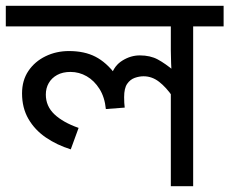

<svg xmlns="http://www.w3.org/2000/svg" viewBox="-30 -642 791 662"><path d="M741 -622V-551H636V0H559V-335L565 -309Q543 -341 518.5 -360Q494 -379 465 -379Q450 -379 434.5 -373.5Q419 -368 408.5 -353Q398 -338 398 -307Q398 -296 398.5 -287.5Q399 -279 400 -271L335 -266Q331 -307 313 -335.5Q295 -364 269 -379Q243 -394 213 -394Q186 -394 167 -383.5Q148 -373 138 -355.5Q128 -338 128 -316Q128 -276 157.5 -248Q187 -220 241 -201L214 -127Q166 -142 128 -168Q90 -194 68 -232Q46 -270 46 -320Q46 -365 68 -397.5Q90 -430 127 -448Q164 -466 208 -466Q261 -466 299 -446.5Q337 -427 369 -384L354 -383Q364 -416 392.5 -433.5Q421 -451 452 -451Q488 -451 514 -437Q540 -423 571 -397L562 -382Q561 -403 560 -424Q559 -445 559 -467V-551H-10V-622Z"/></svg>

Font: bangla25
Style: Book
Weight: 400
Designer: Jelle Bosma - Monotype Design Team
Foundry: Monotype Imaging Inc.
Version: Version 2.003